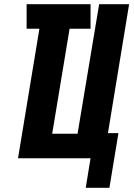

<svg xmlns="http://www.w3.org/2000/svg" viewBox="-20 -755 640 916"><path d="M502 141H389L412 0H66L168 -618H107V-735H412V-618H312L229 -117H350L453 -735H596L495 -120H545Z"/></svg>

Font: Iosevka Curly Heavy Extended
Style: Italic
Weight: 900
Width: 7
Italic angle: -9°
Monospace: yes
Designer: Belleve Invis
Foundry: Belleve Invis
Version: Version 11.1.0; ttfautohint (v1.8.3)